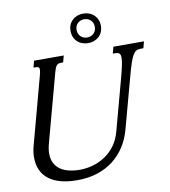

<svg xmlns="http://www.w3.org/2000/svg" viewBox="-99 -1020 985 1114"><g transform="rotate(-10 393.0 -463.0)"><path d="M591.3 -229.5Q576.7 -175.8 548.3 -131.6Q520 -87.4 479 -55.7Q438 -23.9 384.5 -6.6Q331.1 10.7 266.1 10.7Q157.2 10.7 99.1 -33.7Q41 -78.1 41 -164.1Q41 -195.8 50.3 -229.5L156.7 -624.5Q159.7 -635.7 161.4 -644.3Q163.1 -652.8 163.1 -659.2Q163.1 -668.9 158.4 -672.9Q153.8 -676.8 143.1 -676.8H128.4L138.7 -715.8H313.5L303.2 -676.8H288.6Q279.8 -676.8 273.7 -673.8Q267.6 -670.9 262.9 -664.8Q258.3 -658.7 254.6 -648.7Q251 -638.7 247.1 -624L140.1 -228Q131.3 -195.8 131.3 -169.4Q131.3 -136.7 143.3 -113.5Q155.3 -90.3 176.5 -75.4Q197.8 -60.5 227.1 -53.5Q256.3 -46.4 290.5 -46.4Q331.5 -46.4 370.6 -57.9Q409.7 -69.3 442.6 -91.8Q475.6 -114.3 500 -147.9Q524.4 -181.6 536.6 -226.1L619.1 -531.2Q630.4 -573.7 636 -601.1Q641.6 -628.4 641.6 -644.5Q641.6 -663.6 634 -670.2Q626.5 -676.8 610.8 -676.8H595.7L606 -715.8H786.1L775.9 -676.8H758.8Q744.1 -676.8 733.6 -670.9Q723.1 -665 713.6 -648.9Q704.1 -632.8 694.6 -604.2Q685.1 -575.7 672.9 -530.8ZM377 -848.6Q377 -868.7 383.5 -884.3Q390.1 -899.9 402.8 -911.9Q415.5 -923.8 431.4 -929.7Q447.3 -935.5 464.8 -935.5Q483.9 -935.5 499 -930.4Q514.2 -925.3 527.3 -914.1Q540.5 -902.8 548.1 -886.2Q555.7 -869.6 555.7 -848.6Q555.7 -829.1 548.8 -812.5Q542 -795.9 528.6 -784.2Q515.1 -772.5 499.5 -767.1Q483.9 -761.7 464.8 -761.7Q447.8 -761.7 431.2 -767.8Q414.6 -773.9 402.1 -785.9Q389.6 -797.9 383.3 -813.7Q377 -829.6 377 -848.6ZM412.6 -848.6Q412.6 -836.9 416.3 -827.6Q419.9 -818.4 427 -810.8Q434.1 -803.2 444.1 -799.1Q454.1 -794.9 464.8 -794.9Q476.6 -794.9 486.1 -798.1Q495.6 -801.3 503.9 -809.1Q512.2 -816.9 516.1 -826.9Q520 -836.9 520 -848.6Q520 -859.9 516.4 -869.6Q512.7 -879.4 504.9 -887.2Q497.1 -895 486.8 -898.7Q476.6 -902.3 464.8 -902.3Q455.1 -902.3 444.6 -898.2Q434.1 -894 427 -886.7Q419.9 -879.4 416.3 -869.9Q412.6 -860.4 412.6 -848.6Z"/></g></svg>

Font: Arian Grqi
Style: Italic
Weight: 400
Italic angle: -15°
Designer: Ruben Hakobyan (Tarumian)
Foundry: Ruben Hakobyan (Tarumian)
Version: Version 1.002